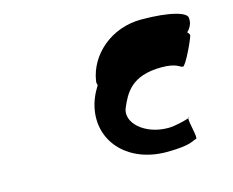

<svg xmlns="http://www.w3.org/2000/svg" viewBox="-81 -957 937 773"><g transform="rotate(-15 387.0 -571.0)"><path d="M288 -535C268 -404 371 -300 525 -300C632 -300 640 -320 652 -320C663 -320 640 -394 644 -409C630 -404 586 -392 556 -392C458 -392 388 -458 411 -514C435 -569 465 -635 593 -635C657 -635 665 -615 677 -615C689 -615 736 -717 738 -730C738 -733 735 -739 729 -744C744 -758 753 -777 751 -796C755 -821 683 -842 563 -842C439 -842 340 -756 324 -650C323 -643 324 -637 326 -632C307 -602 293 -569 288 -535ZM644 -409C648 -411 649 -412 646 -412C645 -412 644 -411 644 -409Z"/></g></svg>

Font: Ampere
Style: ExtIta
Weight: 400
Version: Version 1